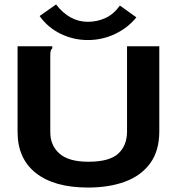

<svg xmlns="http://www.w3.org/2000/svg" viewBox="-20 -831 790 863"><path d="M376 12Q224 12 141.5 -53Q59 -118 59 -238V-623H215V-614Q209 -608 207.5 -601Q206 -594 206 -577V-237Q206 -177 247.5 -140.5Q289 -104 377 -104Q472 -104 511.5 -140.5Q551 -177 551 -240V-623H696V-241Q696 -153 655 -97Q614 -41 542 -14.5Q470 12 376 12ZM519 -806 593 -753Q555 -706 497.5 -678.5Q440 -651 375 -651Q310 -651 252.5 -679Q195 -707 158 -759L232 -811Q261 -773 297 -753Q333 -733 375 -733Q417 -733 454 -750Q491 -767 519 -806Z"/></svg>

Font: Inconsolata ExtraExpanded Black
Style: Regular
Weight: 900
Width: 8
Monospace: yes
Designer: Raph Levien, Cyreal, Brenton Simpson
Foundry: Raph Levien, Cyreal, Google
Version: Version 3.001; ttfautohint (v1.8.2.53-6de2)